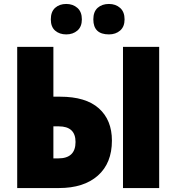

<svg xmlns="http://www.w3.org/2000/svg" viewBox="-20 -951 894 971"><path d="M531 -777Q565 -777 587.5 -796.5Q610 -816 610 -853Q610 -891 587.5 -911Q565 -931 531 -931Q496 -931 474 -911.5Q452 -892 452 -853Q452 -777 531 -777ZM315 -777Q349 -777 371.5 -796.5Q394 -816 394 -853Q394 -891 371.5 -911Q349 -931 315 -931Q281 -931 259 -911.5Q237 -892 237 -853Q237 -815 259 -796Q281 -777 315 -777ZM785 0V-714H602V0ZM278 0Q404 0 475 -63Q546 -126 546 -240Q546 -344 480 -403Q414 -462 284 -462H250V-714H67V0ZM250 -312H277Q362 -312 362 -233Q362 -150 275 -150H250Z"/></svg>

Font: Noto Sans UI SemiCondensed Black
Style: Regular
Weight: 900
Width: 4
Designer: Monotype Design Team
Foundry: Monotype Imaging Inc.
Version: 1.001